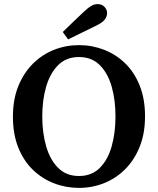

<svg xmlns="http://www.w3.org/2000/svg" viewBox="-20 -900 769 936"><path d="M365 16Q301 16 243 -6.5Q185 -29 140 -72.5Q95 -116 69 -181Q43 -246 43 -331Q43 -415 69 -479.5Q95 -544 140 -589Q185 -634 243 -657Q301 -680 365 -680Q429 -680 487 -657.5Q545 -635 590 -591.5Q635 -548 661 -483Q687 -418 687 -333Q687 -249 661 -184.5Q635 -120 590 -75Q545 -30 487 -7Q429 16 365 16ZM365 -42Q427 -42 466.5 -81.5Q506 -121 524.5 -187Q543 -253 543 -332Q543 -412 524.5 -477.5Q506 -543 466.5 -582.5Q427 -622 365 -622Q303 -622 263.5 -582.5Q224 -543 205 -477.5Q186 -412 186 -332Q186 -253 205 -187Q224 -121 263.5 -81.5Q303 -42 365 -42ZM286 -744Q312 -770 337.5 -794Q363 -818 388 -842Q409 -862 424.5 -871Q440 -880 456 -880Q476 -880 489 -867Q502 -854 502 -836Q502 -820 491 -805Q480 -790 449 -775Q381 -741 312 -708Z"/></svg>

Font: Source Serif 4 SmText Semibold
Style: Regular
Weight: 600
Designer: Frank Grießhammer
Foundry: Adobe
Version: Version 4.005;hotconv 1.1.0;makeotfexe 2.6.0